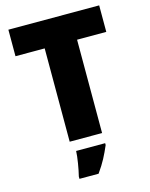

<svg xmlns="http://www.w3.org/2000/svg" viewBox="-135 -892 862 1105"><g transform="rotate(-15 295.5 -339.5)"><path d="M392 -93H199V-649H25V-807H566V-649H392ZM394 -21Q377 19 359 53Q341 87 312 128H198V114Q206 82 213 39Q220 -4 221 -32H394Z"/></g></svg>

Font: Noto Sans Kannada UI Black
Style: Regular
Weight: 900
Designer: Jelle Bosma - Monotype Design Team
Foundry: Monotype Imaging Inc.
Version: Version 2.005; ttfautohint (v1.8.4.7-5d5b)